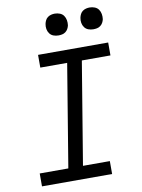

<svg xmlns="http://www.w3.org/2000/svg" viewBox="-101 -1016 802 1084"><g transform="rotate(-10 300.0 -474.0)"><path d="M50 0V-74H214L311 -662H157V-735H559V-661H395L298 -74H452V0ZM490 -823Q475 -823 461.5 -828Q448 -833 439.5 -844.5Q431 -856 428.5 -870.5Q426 -885 429 -900Q431 -910 436 -920Q441 -930 450 -936.5Q459 -943 469.5 -945.5Q480 -948 490 -948Q505 -948 519 -942.5Q533 -937 541 -925.5Q549 -914 551.5 -899.5Q554 -885 552 -870Q550 -860 544.5 -850Q539 -840 530 -833.5Q521 -827 510.5 -825Q500 -823 490 -823ZM290 -823Q275 -823 261.5 -828Q248 -833 239.5 -844.5Q231 -856 228.5 -870.5Q226 -885 229 -900Q231 -910 236 -920Q241 -930 250 -936.5Q259 -943 269.5 -945.5Q280 -948 290 -948Q305 -948 319 -942.5Q333 -937 341 -925.5Q349 -914 351.5 -899.5Q354 -885 352 -870Q350 -860 344.5 -850Q339 -840 330 -833.5Q321 -827 310.5 -825Q300 -823 290 -823Z"/></g></svg>

Font: Iosevka Curly Slab ExObl
Style: Regular
Weight: 400
Width: 7
Italic angle: -9°
Monospace: yes
Designer: Belleve Invis
Foundry: Belleve Invis
Version: Version 11.1.0; ttfautohint (v1.8.3)